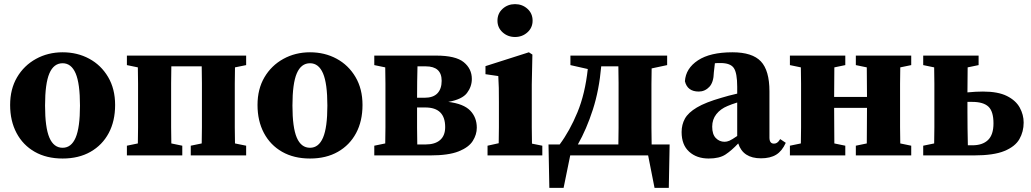

<svg xmlns="http://www.w3.org/2000/svg" viewBox="-20 -752 4988 929"><path d="M283 15Q205 15 148 -17.5Q91 -50 60 -108.5Q29 -167 29 -244Q29 -321 62.5 -378Q96 -435 154 -467Q212 -499 283 -499Q354 -499 411.5 -468Q469 -437 503 -379.5Q537 -322 537 -244Q537 -166 506 -108Q475 -50 418 -17.5Q361 15 283 15ZM283 -37Q325 -37 346 -86Q367 -135 367 -241Q367 -348 346 -397Q325 -446 283 -446Q240 -446 219 -397Q198 -348 198 -241Q198 -135 219 -86Q240 -37 283 -37Z M594 0V-47L647 -58Q648 -95 648 -136.5Q648 -178 648 -210V-273Q648 -305 648 -347Q648 -389 647 -426L594 -437V-483H1171V-437L1117 -426Q1116 -389 1116 -347Q1116 -305 1116 -273V-210Q1116 -178 1116 -136.5Q1116 -95 1117 -58L1171 -47V0H903V-47L956 -58Q957 -95 957 -136.5Q957 -178 957 -210V-273Q957 -306 957 -350Q957 -394 956 -431H809Q808 -394 808 -350Q808 -306 808 -273V-210Q808 -178 808 -136.5Q808 -95 809 -58L862 -47V0Z M1480 15Q1402 15 1345 -17.5Q1288 -50 1257 -108.5Q1226 -167 1226 -244Q1226 -321 1259.5 -378Q1293 -435 1351 -467Q1409 -499 1480 -499Q1551 -499 1608.5 -468Q1666 -437 1700 -379.5Q1734 -322 1734 -244Q1734 -166 1703 -108Q1672 -50 1615 -17.5Q1558 15 1480 15ZM1480 -37Q1522 -37 1543 -86Q1564 -135 1564 -241Q1564 -348 1543 -397Q1522 -446 1480 -446Q1437 -446 1416 -397Q1395 -348 1395 -241Q1395 -135 1416 -86Q1437 -37 1480 -37Z M1791 -437V-483H2090Q2185 -483 2224 -451Q2263 -419 2263 -370Q2263 -333 2239.5 -302Q2216 -271 2149 -259Q2223 -250 2255 -217Q2287 -184 2287 -134Q2287 -101 2267.5 -70Q2248 -39 2199 -19.5Q2150 0 2061 0H1791V-47L1844 -58Q1845 -95 1845 -136.5Q1845 -178 1845 -210V-273Q1845 -305 1845 -347Q1845 -389 1844 -426ZM1998 -210Q1998 -177 1998 -133.5Q1998 -90 1999 -53H2039Q2085 -53 2109.5 -74.5Q2134 -96 2134 -137Q2134 -232 2038 -232H1998ZM2040 -431H2000Q1999 -398 1998.5 -357.5Q1998 -317 1998 -279H2034Q2076 -279 2096.5 -300.5Q2117 -322 2117 -361Q2117 -431 2040 -431Z M2339 0V-47L2393 -59Q2394 -95 2394 -137Q2394 -179 2394 -210V-258Q2394 -299 2393.5 -326.5Q2393 -354 2391 -384L2329 -393V-432L2539 -499L2556 -488L2553 -343V-210Q2553 -179 2553 -136.5Q2553 -94 2554 -57L2604 -47V0ZM2472 -573Q2437 -573 2412 -595.5Q2387 -618 2387 -652Q2387 -687 2412 -709.5Q2437 -732 2472 -732Q2507 -732 2532 -709.5Q2557 -687 2557 -652Q2557 -618 2532 -595.5Q2507 -573 2472 -573Z M2973 -273Q2973 -306 2973 -350Q2973 -394 2972 -431H2889Q2879 -316 2848.5 -221.5Q2818 -127 2776 -53H2972Q2973 -90 2973 -133.5Q2973 -177 2973 -210ZM2740 -437V-483H3208V-437L3133 -421Q3132 -385 3132 -345Q3132 -305 3132 -273V-210Q3132 -177 3132 -133.5Q3132 -90 3133 -53H3220L3216 157H3147L3116 0H2739L2707 157H2638L2634 -53H2688Q2737 -119 2774 -208.5Q2811 -298 2824 -418Z M3662 14Q3575 14 3552 -58Q3520 -24 3490.5 -4.5Q3461 15 3409 15Q3351 15 3314.5 -18Q3278 -51 3278 -113Q3278 -149 3294 -178Q3310 -207 3352 -232Q3394 -257 3471 -279Q3486 -284 3506 -289Q3526 -294 3547 -299V-332Q3547 -399 3530.5 -423Q3514 -447 3466 -447Q3459 -447 3453 -447Q3447 -447 3439 -446L3434 -402Q3433 -353 3411.5 -331Q3390 -309 3361 -309Q3306 -309 3294 -359Q3298 -421 3357 -460Q3416 -499 3524 -499Q3620 -499 3661.5 -455Q3703 -411 3703 -310V-86Q3703 -57 3725 -57Q3733 -57 3740 -61.5Q3747 -66 3755 -79L3782 -61Q3764 -21 3735.5 -3.5Q3707 14 3662 14ZM3426 -139Q3426 -102 3443.5 -84Q3461 -66 3486 -66Q3497 -66 3509 -71Q3521 -76 3547 -94V-256Q3534 -252 3521.5 -247.5Q3509 -243 3500 -239Q3466 -225 3446 -199.5Q3426 -174 3426 -139Z M4121 -437V-483H4389V-437L4336 -426Q4335 -389 4335 -347Q4335 -305 4335 -273V-210Q4335 -178 4335 -136.5Q4335 -95 4336 -58L4389 -47V0H4121V-47L4174 -58Q4174 -94 4174.5 -139Q4175 -184 4175 -230H4016Q4016 -184 4016.5 -139Q4017 -94 4017 -58L4070 -47V0H3802V-47L3855 -58Q3856 -95 3856 -136.5Q3856 -178 3856 -210V-273Q3856 -305 3856 -347Q3856 -389 3855 -426L3802 -437V-483H4070V-437L4017 -426Q4017 -392 4016.5 -353.5Q4016 -315 4016 -283H4175Q4175 -315 4174.5 -353.5Q4174 -392 4174 -426Z M4447 -437V-483H4715V-437L4662 -426Q4662 -398 4661.5 -366Q4661 -334 4661 -305Q4681 -307 4700.5 -308Q4720 -309 4736 -309Q4809 -309 4852 -287.5Q4895 -266 4914 -231.5Q4933 -197 4933 -159Q4933 -115 4912.5 -79Q4892 -43 4840 -21.5Q4788 0 4692 0H4447V-47L4500 -58Q4501 -95 4501 -136.5Q4501 -178 4501 -210V-273Q4501 -305 4501 -347Q4501 -389 4500 -426ZM4661 -210Q4661 -176 4661.5 -131.5Q4662 -87 4663 -49H4685Q4734 -49 4760.5 -74.5Q4787 -100 4787 -155Q4787 -213 4762.5 -236Q4738 -259 4684 -259Q4678 -259 4672.5 -259Q4667 -259 4661 -259Z"/></svg>

Font: Source Serif Pro
Style: Bold
Weight: 700
Designer: Frank Grießhammer
Foundry: Adobe Systems Incorporated
Version: Version 3.001;hotconv 1.0.111;makeotfexe 2.5.65597